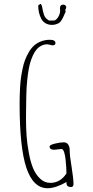

<svg xmlns="http://www.w3.org/2000/svg" viewBox="-20 -977 489 1013"><path d="M196.8 -879.9Q204.6 -863.8 219.5 -854.7Q234.4 -845.7 254.4 -845.7Q267.1 -845.7 275.9 -849.1Q286.1 -852.5 291.7 -856Q297.4 -859.4 302.7 -867.7Q308.1 -875.5 311.3 -881.8Q314.5 -888.2 318.8 -898.4Q321.8 -905.8 323.7 -909.7Q325.7 -913.6 326.7 -915.5L324.2 -922.9L327.1 -930.2Q329.6 -936.5 329.6 -938.5Q329.6 -944.3 325 -948.5Q320.3 -952.6 314.5 -952.6Q296.4 -952.6 296.4 -933.6Q296.4 -929.7 296.9 -926.8Q297.4 -923.3 297.4 -919.4Q297.4 -909.7 292.5 -897.7Q287.6 -885.7 279.5 -877.2Q271.5 -868.7 263.2 -868.7H238.3L227.5 -876.5Q216.8 -884.3 211.4 -901.1Q206.1 -918 202.1 -940.9Q199.2 -955.6 192.4 -956.5L181.6 -947.8Q181.6 -910.6 196.8 -879.9ZM119.1 -91.8Q155.3 16.1 231 16.1Q273.4 16.1 331.5 -17.1L331.1 -14.6L330.6 -12.2Q330.6 9.8 354.5 9.8Q367.7 9.8 367.7 -5.9Q367.7 -34.2 357.9 -95.2Q347.7 -154.8 347.7 -184.1Q347.7 -202.6 339.8 -214.4Q332 -226.1 316.4 -226.1Q296.9 -226.1 269.3 -219.2Q241.7 -212.4 241.7 -204.1Q241.7 -187 264.6 -187Q273.4 -187 285.2 -189Q296.9 -190.9 304.7 -190.9Q312.5 -190.9 318.4 -174.3Q324.2 -155.3 326.2 -132.8Q330.6 -90.8 330.6 -62Q298.3 -12.2 245.6 -12.2Q214.4 -12.2 191.4 -34.7Q168.5 -56.2 154.5 -89.6Q140.6 -123 131.8 -172.4Q123.5 -216.8 120.4 -258.3Q117.2 -299.8 117.2 -349.1Q117.2 -393.1 117.7 -403.8L118.7 -469.7Q119.6 -520.5 124 -558.1Q130.4 -615.7 139.6 -647Q145.5 -667.5 154.3 -686Q163.1 -704.6 172.9 -715.8Q183.6 -728.5 198.2 -735.8Q212.9 -743.2 229.5 -743.2Q232.9 -743.2 243.7 -740.7Q252.9 -737.8 257.8 -737.8Q272.5 -737.8 272.5 -750Q272.5 -767.1 242.7 -767.1Q218.8 -767.1 196.8 -758.8Q175.3 -750.5 160.2 -737.1Q145 -723.6 132.8 -703.1Q120.1 -681.2 112.3 -660.9Q104.5 -640.6 99.1 -614.3Q93.3 -585.9 90.3 -564.2Q87.4 -542.5 85.9 -514.6Q83.5 -477.1 83.5 -428.2Q83.5 -198.7 119.1 -91.8Z"/></svg>

Font: Amatica SC
Style: Regular
Weight: 400
Version: Version 2.000